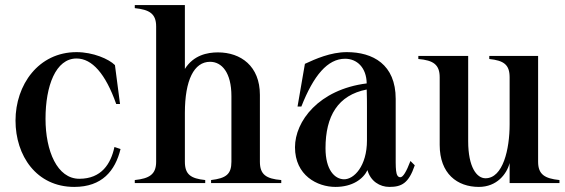

<svg xmlns="http://www.w3.org/2000/svg" viewBox="-20 -720 2222 755"><path d="M272 15C381 15 433 -48 454 -134L430 -142C416 -76 379 -17 292 -17C205 -17 159 -126 159 -253C159 -382 199 -490 281 -490C342 -490 395 -430 437 -311H452L432 -464C408 -488 346 -515 281 -515C131 -515 41 -386 41 -246C41 -108 123 15 272 15Z M510 -12V0H787V-12C730 -18 707 -34 707 -84V-276C707 -405 743 -477 806 -477C852 -477 890 -435 890 -342V-84C890 -35 869 -19 810 -12V0H1086V-12C1026 -17 1002 -34 1002 -84V-347C1002 -460 927 -514 837 -514C795 -514 741 -503 707 -449V-700H510V-688C568 -682 594 -666 594 -616V-84C594 -34 567 -18 510 -12Z M1299 15C1366 15 1408 -16 1425 -51C1437 -7 1474 15 1511 15C1559 15 1587 1 1611 -70L1594 -87C1578 -45 1565 -23 1554 -23C1534 -24 1536 -57 1536 -125V-331C1536 -467 1446 -515 1344 -515C1280 -515 1220 -488 1179 -469L1150 -301H1165C1213 -423 1268 -489 1337 -489C1384 -489 1421 -454 1422 -392C1233 -368 1140 -243 1140 -141C1140 -30 1228 15 1299 15ZM1332 -15C1296 -16 1260 -52 1260 -137C1260 -264 1309 -346 1422 -368C1423 -348 1423 -311 1423 -296V-168C1423 -67 1372 -14 1332 -15Z M1863 15C1934 15 1973 -36 1984 -79V0H2180V-12C2122 -18 2096 -34 2096 -84V-500H1904V-488C1961 -482 1984 -466 1984 -416V-231C1984 -133 1958 -19 1889 -19C1855 -19 1821 -62 1821 -165V-500H1625V-488C1684 -483 1709 -466 1709 -416V-150C1709 -37 1778 15 1863 15Z"/></svg>

Font: Sprat Condensed Medium
Style: Regular
Weight: 500
Width: 3
Designer: Ethan Nakache
Foundry: Collletttivo
Version: Version 2.000;Glyphs 3.2 (3217)